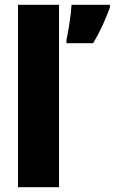

<svg xmlns="http://www.w3.org/2000/svg" viewBox="-20 -780 478 800"><path d="M226 0V-760H55V0ZM438 -749V-760H278C276 -719 265 -650 257 -614V-600H368C398 -650 419 -697 438 -749Z"/></svg>

Font: Noto Sans Georgian Condensed Black
Style: Regular
Weight: 900
Width: 3
Designer: Monotype Design Team, Akaki Razmadze
Foundry: Google LLC
Version: Version 2.005